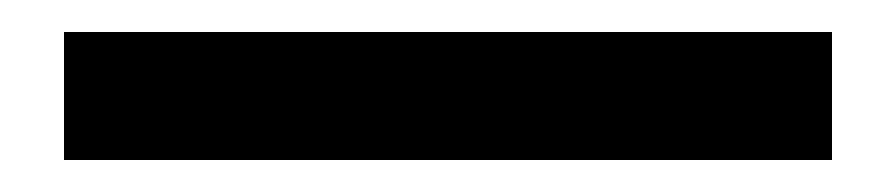

<svg xmlns="http://www.w3.org/2000/svg" viewBox="-20 40 560 120"><path d="M500 60H20V140H500Z"/></svg>

Font: Red Rose Bold
Style: Regular
Weight: 700
Designer: jaikishan Patel
Version: Version 1.000